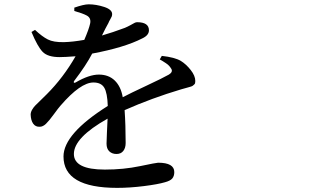

<svg xmlns="http://www.w3.org/2000/svg" viewBox="-20 -824 1540 902"><path d="M730.5 -544.9 740.2 -561.5Q800.8 -554.7 829.1 -538.1Q854.5 -522.5 876 -495.1Q897.5 -467.8 897.5 -443.4Q897.5 -437.5 896.5 -433.6Q895.5 -429.7 892.1 -426.8Q888.7 -423.8 885.7 -421.4Q882.8 -418.9 876 -417Q869.1 -415 864.3 -413.6Q859.4 -412.1 848.6 -409.2Q837.9 -406.2 831.1 -404.3Q693.4 -363.3 565.4 -306.6Q570.3 -236.3 570.3 -152.3Q570.3 -128.9 559.1 -114.7Q547.9 -100.6 527.3 -100.6Q506.8 -100.6 493.7 -112.8Q480.5 -125 480.5 -149.4Q480.5 -162.1 482.4 -202.1Q484.4 -242.2 485.4 -266.6Q327.1 -177.7 327.1 -100.6Q327.1 -27.3 472.7 -27.3Q560.5 -27.3 637.7 -43.5Q714.8 -59.6 722.7 -59.6Q798.8 -59.6 798.8 -15.6Q798.8 2.9 789.6 14.2Q780.3 25.4 754.9 32.2Q721.7 42 655.8 50.3Q589.8 58.6 530.3 58.6Q278.3 58.6 278.3 -88.9Q278.3 -195.3 486.3 -326.2Q484.4 -387.7 469.7 -412.1Q455.1 -436.5 418.9 -436.5Q358.4 -436.5 264.6 -328.1Q254.9 -317.4 232.9 -287.1Q210.9 -256.8 196.3 -242.7Q181.6 -228.5 167 -228.5Q146.5 -227.5 135.7 -243.2Q125 -258.8 124 -285.2Q124 -296.9 130.9 -308.6Q137.7 -320.3 146 -328.6Q154.3 -336.9 171.4 -353.5Q188.5 -370.1 200.2 -381.8Q277.3 -459 335 -559.6Q284.2 -555.7 259.8 -555.7Q204.1 -555.7 180.2 -580.6Q156.2 -605.5 127.9 -673.8L144.5 -683.6Q177.7 -652.3 204.6 -638.7Q231.4 -625 280.3 -626Q321.3 -627 376 -636.7Q397.5 -686.5 403.3 -712.9Q409.2 -739.3 387.7 -751Q370.1 -760.7 329.1 -772.5V-788.1Q374 -803.7 396.5 -803.7Q431.6 -803.7 469.2 -791.5Q506.8 -779.3 506.8 -757.8Q506.8 -752 504.9 -746.6Q502.9 -741.2 497.6 -732.4Q492.2 -723.6 489.3 -715.8Q486.3 -710.9 475.6 -690.4Q464.8 -669.9 459 -657.2Q509.8 -671.9 564.5 -692.4Q579.1 -698.2 592.3 -705.6Q605.5 -712.9 611.8 -716.3Q618.2 -719.7 624 -719.7Q679.7 -719.7 679.7 -681.6Q679.7 -658.2 648.4 -643.6Q564.5 -600.6 413.1 -572.3Q384.8 -517.6 328.1 -443.4Q325.2 -438.5 327.1 -436Q329.1 -433.6 335 -436.5Q398.4 -473.6 444.3 -473.6Q490.2 -473.6 519 -445.8Q547.9 -418 556.6 -367.2Q589.8 -384.8 668 -421.4Q746.1 -458 773.4 -473.6Q783.2 -479.5 786.1 -486.3Q789.1 -493.2 785.2 -500Q781.2 -506.8 775.4 -513.7Q769.5 -520.5 759.8 -526.9Q750 -533.2 743.2 -537.6Q736.3 -542 730.5 -544.9Z"/></svg>

Font: Bpmf Zihi Serif SemiBold
Style: SemiBold
Weight: 600
Foundry: But Ko
Version: Version 1.320